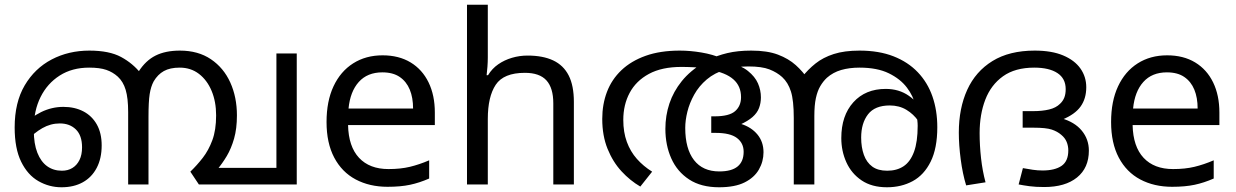

<svg xmlns="http://www.w3.org/2000/svg" viewBox="-20 -780 5228 812"><path d="M358 -566Q442 -566 492 -539Q542 -512 576 -469L596 -428L608 -266V0H522V-306Q522 -365 511.5 -400Q501 -435 478 -456Q457 -475 429.5 -484.5Q402 -494 357 -494Q285 -494 232.5 -460.5Q180 -427 151.5 -369.5Q123 -312 123 -239V-228Q123 -172 138 -134Q153 -96 179.5 -77Q206 -58 242 -58Q267 -58 286 -69.5Q305 -81 316 -103Q327 -125 327 -157Q327 -207 301 -232.5Q275 -258 233 -258Q194 -258 159 -238Q124 -218 95 -186L80 -248Q109 -284 154 -306Q199 -328 248 -328Q296 -328 332.5 -309Q369 -290 389.5 -253.5Q410 -217 410 -165Q410 -110 389 -70Q368 -30 330 -9Q292 12 240 12Q188 12 142.5 -14Q97 -40 69.5 -96Q42 -152 42 -241Q42 -347 84.5 -419Q127 -491 198.5 -528.5Q270 -566 358 -566ZM1235 -554V0H821L785 -54Q813 -81 837.5 -112.5Q862 -144 878 -187Q894 -230 894 -292Q894 -350 875 -395.5Q856 -441 821.5 -467.5Q787 -494 740 -494Q699 -494 673 -479.5Q647 -465 630 -436Q618 -414 613 -382Q608 -350 608 -285V0H522V-258L571 -422L566 -477Q596 -524 638 -545Q680 -566 741 -566Q818 -566 872 -529.5Q926 -493 954 -431Q982 -369 982 -292Q982 -236 970 -194Q958 -152 939 -120Q920 -88 897 -61L877 -70H1149V-554Z M1598 -546Q1667 -546 1716.5 -516Q1766 -486 1792.5 -431.5Q1819 -377 1819 -304V-251H1452Q1454 -160 1498.5 -112.5Q1543 -65 1623 -65Q1674 -65 1713.5 -74.5Q1753 -84 1795 -102V-25Q1754 -7 1714 1.5Q1674 10 1619 10Q1543 10 1484.5 -21Q1426 -52 1393.5 -113.5Q1361 -175 1361 -264Q1361 -352 1390.5 -415Q1420 -478 1473.5 -512Q1527 -546 1598 -546ZM1597 -474Q1534 -474 1497.5 -433.5Q1461 -393 1454 -321H1727Q1727 -367 1713 -401Q1699 -435 1670.5 -454.5Q1642 -474 1597 -474Z M2043 -537Q2043 -518 2041.5 -498Q2040 -478 2038 -462H2044Q2061 -490 2087 -508Q2113 -526 2145 -535.5Q2177 -545 2211 -545Q2276 -545 2319.5 -524.5Q2363 -504 2385 -461Q2407 -418 2407 -349V0H2320V-343Q2320 -408 2291 -440Q2262 -472 2200 -472Q2110 -472 2076.5 -421.5Q2043 -371 2043 -277V0H1955V-760H2043Z M2855 -566Q2899 -566 2946.5 -558Q2994 -550 3034 -533Q3039 -531 3046 -525.5Q3053 -520 3058 -518Q3113 -504 3143 -480Q3173 -456 3185.5 -427.5Q3198 -399 3198 -368Q3198 -344 3190 -323Q3182 -302 3162.5 -285Q3143 -268 3110 -253L3114 -256Q3158 -242 3183.5 -211Q3209 -180 3209 -136Q3209 -97 3189.5 -63Q3170 -29 3129 -8.5Q3088 12 3021 12Q2945 12 2894.5 -21Q2844 -54 2819 -110Q2794 -166 2794 -235Q2794 -291 2811 -342Q2828 -393 2863.5 -437Q2899 -481 2956 -515Q2961 -518 2966 -521Q2971 -524 2976 -527Q3012 -545 3056 -555.5Q3100 -566 3157 -566Q3225 -566 3270 -549Q3315 -532 3345.5 -504.5Q3376 -477 3398 -444L3424 -247V0H3337V-281Q3337 -355 3325 -393Q3313 -431 3288 -454Q3266 -474 3234 -486.5Q3202 -499 3145 -499Q3118 -499 3093.5 -495.5Q3069 -492 3049 -486Q3002 -472 2969 -444Q2936 -416 2916 -380Q2896 -344 2887 -307.5Q2878 -271 2878 -239Q2878 -151 2915 -103Q2952 -55 3022 -55Q3074 -55 3099.5 -76Q3125 -97 3125 -138Q3125 -175 3096.5 -196.5Q3068 -218 3007 -218H2988V-288H3002Q3064 -288 3089 -310Q3114 -332 3114 -369Q3114 -416 3081.5 -444.5Q3049 -473 2985 -484Q2946 -494 2916 -495.5Q2886 -497 2862 -497Q2779 -497 2724.5 -467.5Q2670 -438 2643 -387.5Q2616 -337 2616 -273Q2616 -221 2631 -180Q2646 -139 2673.5 -108Q2701 -77 2738 -54L2688 9Q2645 -16 2608.5 -55.5Q2572 -95 2549.5 -150.5Q2527 -206 2527 -277Q2527 -339 2547 -391.5Q2567 -444 2608 -483Q2649 -522 2710.5 -544Q2772 -566 2855 -566ZM3731 12Q3667 12 3624 -17Q3581 -46 3559.5 -93.5Q3538 -141 3538 -196Q3538 -291 3589 -347.5Q3640 -404 3726 -404Q3782 -404 3823.5 -375Q3865 -346 3889 -301Q3913 -256 3915 -206L3890 -209Q3883 -240 3863.5 -268.5Q3844 -297 3813.5 -315.5Q3783 -334 3743 -334Q3680 -334 3651 -296.5Q3622 -259 3622 -198Q3622 -157 3633.5 -125Q3645 -93 3669 -75.5Q3693 -58 3732 -58Q3773 -58 3801.5 -77Q3830 -96 3845.5 -138Q3861 -180 3861 -248Q3861 -259 3859.5 -271.5Q3858 -284 3856 -298Q3855 -306 3854 -316Q3853 -326 3851 -335Q3843 -373 3815.5 -409.5Q3788 -446 3739 -470Q3690 -494 3615 -494Q3572 -494 3537.5 -484Q3503 -474 3477 -451Q3461 -436 3449 -415.5Q3437 -395 3430.5 -365Q3424 -335 3424 -289V-204L3372 -454Q3397 -486 3429 -511.5Q3461 -537 3506 -551.5Q3551 -566 3615 -566Q3697 -566 3758.5 -542Q3820 -518 3861.5 -474.5Q3903 -431 3923.5 -372Q3944 -313 3944 -242Q3944 -153 3916 -96.5Q3888 -40 3840 -14Q3792 12 3731 12Z M4356 -566Q4428 -566 4476.5 -545.5Q4525 -525 4549.5 -490Q4574 -455 4574 -411Q4574 -363 4550 -329.5Q4526 -296 4472 -274L4468 -280Q4525 -264 4555 -227.5Q4585 -191 4585 -143Q4585 -70 4535 -29.5Q4485 11 4396 11Q4360 11 4334 7.5Q4308 4 4288 0L4306 -69Q4328 -65 4348 -62Q4368 -59 4389 -59Q4441 -59 4469.5 -78.5Q4498 -98 4498 -144Q4498 -163 4491 -180Q4484 -197 4468 -210Q4452 -224 4428 -232Q4404 -240 4351 -240H4305V-310H4350Q4388 -310 4417 -317Q4446 -324 4463 -341Q4475 -352 4481 -367Q4487 -382 4487 -403Q4487 -448 4452 -471Q4417 -494 4354 -494Q4273 -494 4222 -457.5Q4171 -421 4147 -358.5Q4123 -296 4123 -217Q4123 -165 4129 -111Q4135 -57 4148 -9L4066 4Q4051 -45 4043 -106Q4035 -167 4035 -219Q4035 -322 4070.5 -400Q4106 -478 4177.5 -522Q4249 -566 4356 -566Z M4916 -546Q4985 -546 5034.5 -516Q5084 -486 5110.5 -431.5Q5137 -377 5137 -304V-251H4770Q4772 -160 4816.5 -112.5Q4861 -65 4941 -65Q4992 -65 5031.5 -74.5Q5071 -84 5113 -102V-25Q5072 -7 5032 1.5Q4992 10 4937 10Q4861 10 4802.5 -21Q4744 -52 4711.5 -113.5Q4679 -175 4679 -264Q4679 -352 4708.5 -415Q4738 -478 4791.5 -512Q4845 -546 4916 -546ZM4915 -474Q4852 -474 4815.5 -433.5Q4779 -393 4772 -321H5045Q5045 -367 5031 -401Q5017 -435 4988.5 -454.5Q4960 -474 4915 -474Z"/></svg>

Font: lmalayalam05
Style: Book
Weight: 400
Designer: Jelle Bosma - Monotype Design Team
Foundry: Monotype Imaging Inc.
Version: Version 2.003